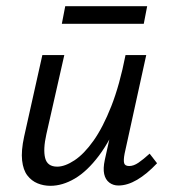

<svg xmlns="http://www.w3.org/2000/svg" viewBox="-20 -594 552 621"><path d="M143 7Q121 7 101.5 -1Q82 -9 68.5 -26.5Q55 -44 51.5 -75Q48 -106 58 -152L117 -416H188L130 -160Q119 -111 126 -83Q133 -55 165 -55Q190 -55 221 -75.5Q252 -96 282.5 -139Q313 -182 340 -250.5Q367 -319 386 -416H427Q404 -302 371 -221.5Q338 -141 300 -90.5Q262 -40 222 -16.5Q182 7 143 7ZM363 6Q346 6 333.5 -3.5Q321 -13 317 -31Q313 -49 319 -77L394 -416H453L383 -97Q379 -76 381.5 -66.5Q384 -57 398 -57Q412 -57 427.5 -67.5Q443 -78 464 -97L488 -66Q455 -31 423.5 -12.5Q392 6 363 6ZM180 -517 191 -574H456L445 -517Z"/></svg>

Font: Ysabeau Office Medium
Style: Italic
Weight: 500
Italic angle: -12°
Designer: Christian Thalmann (Catharsis Fonts)
Version: Version 2.001;gftools[0.9.30]; featfreeze: tnum,lnum,ss02